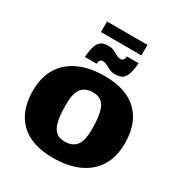

<svg xmlns="http://www.w3.org/2000/svg" viewBox="-243 -1268 1384 1460"><g transform="rotate(30 449.0 -538.0)"><path d="M466.5 -722Q654.5 -722 753.5 -626.8Q852.5 -531.5 852.5 -354.5Q852.5 -235.5 801.8 -153.2Q751 -71 657 -28.2Q563 14.5 432 14.5Q244 14.5 145 -80.8Q46 -176 46 -353Q46 -472 96.8 -554.2Q147.5 -636.5 241.8 -679.2Q336 -722 466.5 -722ZM448.5 -137.5Q514 -137.5 548 -178.2Q582 -219 582 -321Q582 -454.5 552.8 -512.2Q523.5 -570 450 -570Q384.5 -570 350.5 -529.2Q316.5 -488.5 316.5 -386.5Q316.5 -253 345.8 -195.2Q375 -137.5 448.5 -137.5ZM638 -935Q632.5 -867.5 619.2 -832.5Q606 -797.5 582.5 -784.8Q559 -772 523 -772Q494.5 -772 473 -782.2Q451.5 -792.5 433.8 -802.8Q416 -813 398 -813Q380.5 -813 373.2 -804.8Q366 -796.5 363 -772H260Q265.5 -839.5 278.8 -874.8Q292 -910 315.5 -922.5Q339 -935 375 -935Q404 -935 425.2 -924.8Q446.5 -914.5 464.2 -904.2Q482 -894 500 -894Q517.5 -894 524.8 -902.2Q532 -910.5 535 -935ZM271.5 -997V-1089.5H626.5V-997Z"/></g></svg>

Font: Newsreader 6pt ExtraBold
Style: Regular
Weight: 800
Designer: Hugues Gentile
Foundry: Production Type
Version: Version 1.003; ttfautohint (v1.8.3)